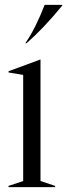

<svg xmlns="http://www.w3.org/2000/svg" viewBox="-20 -767 275 787"><path d="M15 -5 75 -25V-460L15 -470V-475L145 -523H146V-25L206 -5V0H15ZM163 -747H235V-744Q160 -652 89 -590H84Q126 -651 163 -747Z"/></svg>

Font: Nyght Serif Light
Style: Regular
Weight: 300
Designer: Maksym Kobuzan
Version: Version 0.410